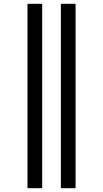

<svg xmlns="http://www.w3.org/2000/svg" viewBox="-20 -843 540 1006"><path d="M299 143V-823H376V143ZM124 143V-823H201V143Z"/></svg>

Font: Iosevka NFM
Style: Regular
Weight: 400
Monospace: yes
Designer: Belleve Invis
Foundry: Belleve Invis
Version: Version 29.0.4; ttfautohint (v1.8.4);Nerd Fonts 3.3.0